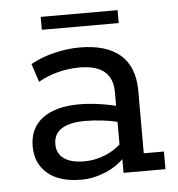

<svg xmlns="http://www.w3.org/2000/svg" viewBox="-44 -555 562 607"><g transform="rotate(-5 237.5 -252.0)"><path d="M191 10Q121 10 83.5 -22Q46 -54 46 -108Q46 -166 87.5 -197Q129 -228 204 -228Q235 -228 269 -223Q303 -218 336 -209L320 -199V-257Q320 -300 294 -322Q268 -344 214 -344Q181 -344 147.5 -335.5Q114 -327 84 -310L65 -368Q101 -388 143 -397.5Q185 -407 220 -407Q306 -407 350 -368.5Q394 -330 394 -254V-56H458V0H325V-63L336 -55Q308 -23 268.5 -6.5Q229 10 191 10ZM205 -47Q239 -47 272 -60.5Q305 -74 328 -98L320 -74V-179L336 -158Q304 -167 274 -170.5Q244 -174 217 -174Q170 -174 144 -158Q118 -142 118 -109Q118 -79 140.5 -63Q163 -47 205 -47ZM107 -473V-514H351V-473Z"/></g></svg>

Font: Rokkitt
Style: Regular
Weight: 400
Designer: Vernon Adams
Foundry: Vernon Adams
Version: Version 3.103